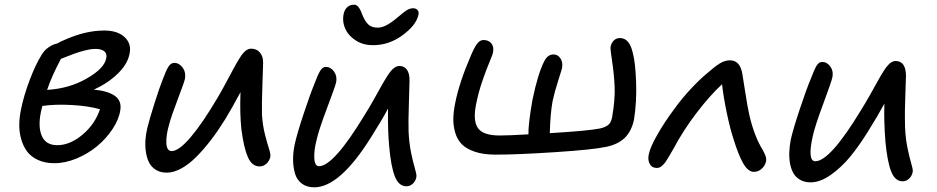

<svg xmlns="http://www.w3.org/2000/svg" viewBox="-20 -718 3962 812"><path d="M210 -27.8Q169.9 -27.8 140.1 -41.7Q110.4 -55.7 94 -78.1Q77.6 -100.6 69.3 -130.6Q61 -160.6 61.5 -191.7Q62 -222.7 68.8 -254.9Q80.1 -312 105.2 -378.7Q130.4 -445.3 155.8 -485.8Q167 -504.9 185.1 -517.6Q203.1 -530.3 222.2 -534.2Q235.8 -542.5 252 -548.8Q340.8 -588.9 420.9 -588.9Q477.5 -588.9 507.3 -560.8Q537.1 -532.7 527.8 -490.2Q519.5 -446.8 478 -406.5Q436.5 -366.2 377 -338.9Q436 -333.5 465.6 -312.7Q495.1 -292 488.8 -252Q482.9 -212.9 456.1 -172.4Q429.2 -131.8 391.1 -100.1Q353 -68.4 304.7 -48.1Q256.3 -27.8 210 -27.8ZM383.8 -511.2Q364.7 -511.2 337.4 -504.2Q310.1 -497.1 294.2 -491Q278.3 -484.9 237.8 -469.2Q200.2 -399.4 179.2 -337.9Q272.5 -343.3 346.9 -386Q421.4 -428.7 429.2 -471.2Q433.6 -490.7 421.1 -501Q408.7 -511.2 383.8 -511.2ZM152.8 -243.2Q140.1 -180.7 157.2 -142.3Q174.3 -104 222.2 -104Q275.9 -104 328.9 -148.4Q381.8 -192.9 402.8 -255.9Q354 -270 283.9 -273.9Q213.9 -277.8 159.2 -270Q158.2 -265.6 156 -256.6Q153.8 -247.6 152.8 -243.2Z M685.1 12.2Q658.7 12.2 639.6 0.5Q620.6 -11.2 610.8 -30Q601.1 -48.8 597.2 -74Q593.3 -99.1 595 -124.8Q596.7 -150.4 603 -176.8Q612.8 -216.3 633.8 -282.5Q654.8 -348.6 667 -378.9Q681.6 -418.5 691.9 -435.3Q702.1 -452.1 716.8 -452.1Q737.8 -452.1 752.4 -431.9Q767.1 -411.6 762.2 -384.8Q759.8 -371.6 731.7 -298.1Q703.6 -224.6 694.8 -189.9Q682.1 -146.5 683.6 -112.8Q685.1 -79.1 706.1 -79.1Q736.3 -79.1 786.1 -137.5Q835.9 -195.8 899.9 -304.2Q917 -333 936.8 -370.1Q956.5 -407.2 968.3 -429Q980 -450.7 993.2 -471.9Q1006.3 -493.2 1018.1 -502.7Q1029.8 -512.2 1042 -512.2Q1065.4 -512.2 1079.3 -495.8Q1093.3 -479.5 1092.8 -451.2Q1092.8 -446.3 1089.8 -360.1Q1086.9 -273.9 1087.9 -232.9Q1090.8 -187 1101.1 -147.5Q1111.3 -107.9 1118.4 -86.4Q1125.5 -64.9 1123 -53.2Q1119.1 -37.1 1106.7 -25.6Q1094.2 -14.2 1078.1 -14.2Q1045.4 -14.2 1028.3 -53.5Q1011.2 -92.8 1001 -169.9Q993.7 -239.7 997.1 -328.1Q962.4 -263.2 933.1 -214.8Q902.8 -166 872.8 -126.7Q842.8 -87.4 810.8 -55.2Q778.8 -22.9 746.6 -5.4Q714.4 12.2 685.1 12.2Z M1557.1 -526.9Q1516.6 -526.9 1486.3 -545.9Q1456.1 -564.9 1442.9 -590.8Q1429.7 -616.7 1431.2 -643.1Q1432.6 -669.4 1444.8 -683.8Q1457 -698.2 1477.1 -698.2Q1480.5 -698.2 1483.4 -697.5Q1486.3 -696.8 1489 -694.8Q1491.7 -692.9 1493.7 -691.2Q1495.6 -689.5 1498 -685.5Q1500.5 -681.6 1502 -679.4Q1503.4 -677.2 1505.6 -672.1Q1507.8 -667 1508.8 -664.3Q1509.8 -661.6 1512.5 -655.5Q1515.1 -649.4 1516.1 -647Q1526.4 -624.5 1539.6 -612.8Q1552.7 -601.1 1578.1 -601.1Q1608.9 -601.1 1653.8 -638.2Q1690.4 -669.4 1703.6 -676.8Q1716.3 -683.1 1727.1 -683.1Q1740.2 -683.1 1746.6 -674.6Q1752.9 -666 1749 -652.8Q1738.8 -610.4 1681.9 -568.6Q1625 -526.9 1557.1 -526.9ZM1309.1 74.2Q1276.9 74.2 1255.9 58.1Q1234.9 42 1227.3 14.9Q1219.7 -12.2 1219.5 -42.5Q1219.2 -72.8 1226.1 -106Q1235.4 -149.9 1263.2 -233.9Q1291 -317.9 1309.1 -361.8Q1323.7 -401.4 1334 -418.2Q1344.2 -435.1 1357.9 -435.1Q1378.4 -435.1 1392.3 -416Q1406.2 -397 1401.9 -371.1Q1398.9 -355.5 1363 -260.5Q1327.1 -165.5 1317.9 -122.1Q1307.6 -81.5 1309.3 -48.3Q1311 -15.1 1329.1 -15.1Q1390.6 -15.1 1521 -230Q1540 -259.8 1560.5 -296.4Q1581.1 -333 1593.5 -355.5Q1606 -377.9 1619.4 -398.7Q1632.8 -419.4 1644.8 -429.2Q1656.7 -439 1668.9 -439Q1690.9 -439 1701.9 -421.9Q1712.9 -404.8 1711.9 -375Q1711.9 -359.9 1709.2 -279.3Q1706.5 -198.7 1708 -160.2Q1710.4 -110.4 1719.2 -69.1Q1728 -27.8 1734.9 -5.1Q1741.7 17.6 1741.2 27.8Q1739.7 44.9 1727.3 57.4Q1714.8 69.8 1699.2 69.8Q1666 69.8 1649.7 27.6Q1633.3 -14.6 1626 -98.1Q1619.6 -162.6 1621.1 -258.8Q1597.7 -214.4 1550.8 -140.1Q1417.5 74.2 1309.1 74.2Z M2076.2 -64Q2024.4 -64 1987.8 -76.4Q1951.2 -88.9 1932.1 -108.9Q1913.1 -128.9 1904.8 -158.4Q1896.5 -188 1897.2 -217.5Q1897.9 -247.1 1905.3 -283.2Q1922.4 -369.1 1970.2 -480Q1984.9 -515.6 1997.1 -532.2Q2009.3 -548.8 2024.9 -548.8Q2045.9 -548.8 2057.9 -534.7Q2069.8 -520.5 2064.9 -496.1Q2063.5 -486.8 2050.5 -456.5Q2037.6 -426.3 2020.5 -377Q2003.4 -327.6 1993.2 -275.9Q1979.5 -206.5 2001.7 -175.8Q2023.9 -145 2093.3 -145Q2131.8 -145 2214.8 -149.9Q2213.9 -193.8 2231.9 -295.9Q2254.4 -404.8 2281.2 -458Q2295.9 -487.8 2320.8 -487.8Q2339.4 -487.8 2350.3 -470.9Q2361.3 -454.1 2356.9 -430.2Q2355.5 -422.9 2340.3 -375.7Q2325.2 -328.6 2316.9 -290Q2307.1 -235.8 2305.2 -154.8Q2472.2 -165 2518.1 -174.8Q2541.5 -180.2 2553 -190.2Q2564.5 -200.2 2568.8 -222.2Q2582 -299.8 2579.3 -353.3Q2576.7 -406.7 2568.8 -458.5Q2561 -510.3 2562 -518.1Q2564.5 -535.2 2575.2 -546.1Q2585.9 -557.1 2602.1 -557.1Q2642.1 -557.1 2656.2 -494.1Q2667 -455.6 2670.2 -371.3Q2673.3 -287.1 2661.1 -210.9Q2650.4 -162.6 2622.6 -135.3Q2594.7 -107.9 2544.9 -97.2Q2489.3 -85 2328.4 -74.5Q2167.5 -64 2076.2 -64Z M2757.8 -7.8Q2736.8 -7.8 2727.8 -24.9Q2718.8 -42 2723.6 -64Q2728.5 -92.8 2759 -146.7Q2789.6 -200.7 2831.5 -256.8Q2863.3 -301.3 2902.8 -343.3Q2942.4 -385.3 2970.7 -408.2Q3002 -436 3023.7 -449.5Q3045.4 -462.9 3066.9 -462.9Q3110.4 -462.9 3119.6 -404.8Q3121.6 -395 3131.6 -329.3Q3141.6 -263.7 3149.4 -230Q3170.4 -140.6 3205.6 -84Q3219.2 -59.1 3220.2 -47.9Q3220.7 -42 3219.7 -35.2Q3215.3 -16.6 3200.9 -3.9Q3186.5 8.8 3168.5 8.8Q3143.6 8.8 3122.8 -27.8Q3102.1 -64.5 3082.5 -128.9Q3068.4 -170.9 3054 -239.3Q3039.6 -307.6 3033.7 -361.8Q2982.4 -314.5 2925.5 -240Q2868.7 -165.5 2827.6 -87.9Q2823.7 -81.5 2816.9 -69.6Q2810.1 -57.6 2806.6 -52Q2803.2 -46.4 2797.6 -37.6Q2792 -28.8 2788.1 -24.9Q2784.2 -21 2778.8 -16.1Q2773.4 -11.2 2768.6 -9.5Q2763.7 -7.8 2757.8 -7.8Z M3408.2 53.2Q3382.3 53.2 3363.5 42.2Q3344.7 31.2 3335 13.7Q3325.2 -3.9 3321 -27.8Q3316.9 -51.8 3318.1 -76.2Q3319.3 -100.6 3324.2 -127Q3334 -171.4 3362.1 -255.6Q3390.1 -339.8 3408.2 -382.8Q3423.3 -422.9 3433.1 -439.5Q3442.9 -456.1 3457.5 -456.1Q3477.5 -456.1 3491.5 -436.8Q3505.4 -417.5 3500.5 -392.1Q3497.6 -375.5 3462.2 -280.5Q3426.8 -185.5 3417.5 -143.1Q3393.6 -36.1 3428.2 -36.1Q3490.2 -36.1 3620.6 -251Q3639.2 -280.8 3659.9 -317.4Q3680.7 -354 3692.9 -376.5Q3705.1 -398.9 3718.5 -419.7Q3731.9 -440.4 3743.7 -450.2Q3755.4 -460 3767.6 -460Q3811.5 -460 3811.5 -396Q3811 -379.9 3809.3 -331.1Q3807.6 -282.2 3807.1 -254.4Q3806.6 -226.6 3807.6 -181.2Q3809.6 -131.3 3818.4 -90.1Q3827.1 -48.8 3834 -26.1Q3840.8 -3.4 3840.3 6.8Q3837.9 24.4 3825.7 36.6Q3813.5 48.8 3797.4 48.8Q3765.1 48.8 3748.8 6.8Q3732.4 -35.2 3724.6 -119.1Q3717.8 -205.1 3720.2 -279.8Q3693.8 -230.5 3650.4 -161.1Q3612.8 -100.6 3575.7 -55.4Q3538.6 -10.3 3493.7 21.5Q3448.7 53.2 3408.2 53.2Z"/></svg>

Font: Shantell Sans Irregular Bouncy
Style: Italic
Weight: 400
Italic angle: -11.31°
Designer: Stephen Nixon, Anya Danilova, Shantell Martin
Foundry: Arrow Type
Version: Version 1.006;[9816181b4]